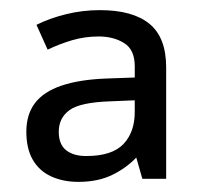

<svg xmlns="http://www.w3.org/2000/svg" viewBox="-20 -742 397 379"><path d="M177 -722Q242 -722 275 -695Q308 -668 308 -609V-389H261L249 -431Q229 -410 201 -396.5Q173 -383 135 -383Q104 -383 80.5 -394Q57 -405 44.5 -427Q32 -449 32 -482Q32 -516 49 -538.5Q66 -561 101.5 -573Q137 -585 190 -587L246 -589V-611Q246 -644 225 -657Q204 -670 175 -670Q147 -670 122 -662.5Q97 -655 74 -644L52 -693Q78 -706 110.5 -714Q143 -722 177 -722ZM198 -542Q138 -540 117 -524.5Q96 -509 96 -482Q96 -457 110.5 -445.5Q125 -434 150 -434Q201 -434 223.5 -457.5Q246 -481 246 -521V-544Z"/></svg>

Font: Noto Sans Sinhala
Style: Regular
Weight: 400
Designer: Jelle Bosma - Monotype Design Team
Foundry: Monotype Imaging Inc.
Version: Version 2.006